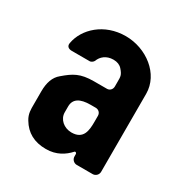

<svg xmlns="http://www.w3.org/2000/svg" viewBox="-122 -578 650 680"><g transform="rotate(30 203.0 -238.0)"><path d="M257 -31V-22C257 -10 267 0 279 0H344C356 0 366 -10 366 -22V-341C366 -422 286 -482 202 -482C114 -482 53 -424 42 -362C39 -348 48 -341 62 -341H136C141 -341 149 -347 151 -352C158 -371 176 -388 206 -388C221 -388 233 -383 241 -374C258 -355 257 -348 257 -328V-308C257 -296 248 -287 237 -287H184C128 -287 105 -272 70 -242C49 -225 40 -198 40 -163V-109C40 -90 39 -71 52 -50C74 -13 108 6 156 6C199 6 228 -14 248 -36C251 -40 257 -37 257 -31ZM215 -209H236C248 -209 257 -200 257 -188V-163C257 -129 254 -90 205 -90C174 -90 149 -112 149 -140V-164C149 -195 172 -209 215 -209Z"/></g></svg>

Font: DIN Rundschrift
Style: Mittel
Weight: 400
Version: Version 1.027